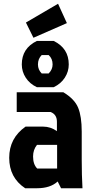

<svg xmlns="http://www.w3.org/2000/svg" viewBox="-20 -1002 498 1022"><path d="M284 -231H177Q156 -205 156 -169Q156 -127 178 -105H284ZM69 -511H317Q377 -475 396 -428.5Q415 -382 415 -302V-152Q415 -69 419 0H305L287 -36Q248 0 177 0H114Q29 -56 29 -162Q29 -267 116 -328H210Q249 -328 283 -304V-354Q283 -393 249 -406H69ZM176 -784H266Q346 -745 346 -659Q346 -621 325 -588.5Q304 -556 266 -538H176Q138 -556 117 -588.5Q96 -621 96 -659Q96 -745 176 -784ZM202 -611H239Q260 -632 260 -659Q260 -690 239 -709H202Q182 -689 182 -659Q182 -631 202 -611ZM118 -882 289 -982 336 -879 158 -801Z"/></svg>

Font: Jockey One
Style: Regular
Weight: 400
Designer: TypeTogether
Foundry: TypeTogether
Version: Version 1.002